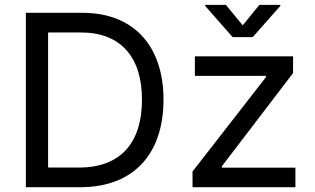

<svg xmlns="http://www.w3.org/2000/svg" viewBox="-20 -781 1314 801"><path d="M314.9 0C536.6 0 662.1 -137.7 662.1 -365.2C662.1 -590.8 536.6 -727.5 324.2 -727.5H87.9V0ZM783.2 0H1212.4V-81.5H905.3V-86.9L1202.6 -476.1V-545.9H793V-464.4H1089.4V-459L783.2 -65.4ZM922.4 -760.7H835.9V-756.3L950.7 -626H1034.2L1149.4 -756.3V-760.7H1062L992.7 -675.3ZM180.7 -82V-645.5H317.9C486.3 -645.5 572.3 -540 572.3 -365.2C572.3 -188.5 486.3 -82 309.1 -82Z"/></svg>

Font: Raveo
Style: Regular
Weight: 400
Designer: Jakub Foglar, Rasmus Andersson (Inter)
Foundry: Jakubfoglar.com
Version: Version 1.100;Glyphs 3.2.3 (3260)